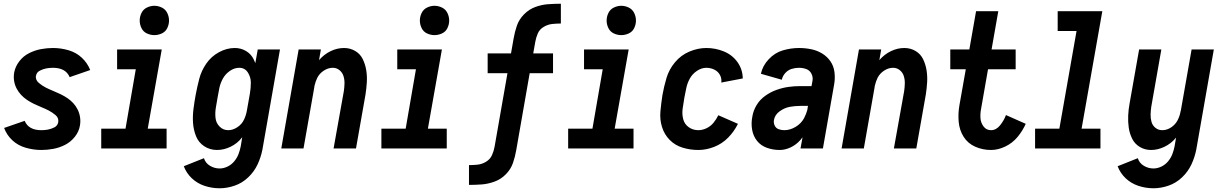

<svg xmlns="http://www.w3.org/2000/svg" viewBox="-20 -795 6540 1028"><path d="M201 8Q159 8 117.5 -4Q76 -16 46 -44Q16 -72 2 -110L112 -148Q133 -98 201 -98Q219 -98 236 -101Q253 -104 271 -113Q289 -122 292 -142Q295 -164 277 -179Q259 -194 240.5 -203.5Q222 -213 202 -221Q182 -229 162.5 -238.5Q143 -248 125.5 -259.5Q108 -271 93.5 -286.5Q79 -302 69 -321Q59 -340 55.5 -362Q52 -384 56 -407Q62 -439 83.5 -467Q105 -495 136 -510.5Q167 -526 199.5 -532Q232 -538 263 -538Q306 -538 347 -526Q388 -514 418 -486Q448 -458 463 -420L353 -382Q332 -432 263 -432Q246 -432 229 -429Q212 -426 194 -417Q176 -408 173 -390L172 -388Q170 -366 188 -351Q206 -336 224.5 -326.5Q243 -317 263 -309Q283 -301 302.5 -291.5Q322 -282 339.5 -270.5Q357 -259 371.5 -243.5Q386 -228 395.5 -209Q405 -190 408.5 -168Q412 -146 408 -123Q403 -91 381 -63Q359 -35 328.5 -19.5Q298 -4 265.5 2Q233 8 201 8Z M522 0V-106H652L707 -424H607V-530H846L771 -106H872V0ZM806 -607Q786 -607 766.5 -616Q747 -625 737.5 -644.5Q728 -664 728 -685Q728 -706 737.5 -725.5Q747 -745 766.5 -754.5Q786 -764 806 -764Q827 -764 846.5 -754.5Q866 -745 875.5 -725.5Q885 -706 885 -685Q885 -664 875.5 -644.5Q866 -625 846.5 -616Q827 -607 806 -607Z M1156 213Q1114 213 1075 200Q1036 187 1007 159.5Q978 132 964 95L1072 52Q1080 78 1104 92.5Q1128 107 1156 107Q1177 107 1198 97Q1219 87 1234 69Q1249 51 1257 30Q1265 9 1269 -12L1277 -61L1276 -59Q1251 -27 1215 -9.5Q1179 8 1142 8Q1104 8 1073.5 -12Q1043 -32 1029.5 -66Q1016 -100 1013.5 -137Q1011 -174 1016 -212.5Q1021 -251 1028 -289Q1036 -331 1047 -373.5Q1058 -416 1084.5 -454.5Q1111 -493 1152.5 -515.5Q1194 -538 1237 -538Q1270 -538 1297 -522Q1324 -506 1338 -478Q1343 -468 1347 -457L1360 -530H1479L1385 6Q1377 47 1359 85.5Q1341 124 1309 154.5Q1277 185 1236.5 199Q1196 213 1156 213ZM1202 -98Q1227 -98 1251 -114Q1275 -130 1286.5 -154.5Q1298 -179 1302 -204L1318 -294Q1323 -324 1323 -353Q1323 -382 1307 -407Q1291 -432 1261 -432Q1235 -432 1211 -415.5Q1187 -399 1173.5 -374.5Q1160 -350 1154.5 -324Q1149 -298 1145 -273Q1140 -245 1135.5 -217.5Q1131 -190 1134 -163Q1137 -136 1156 -117Q1175 -98 1202 -98Z M1486 0 1579 -530H1698L1688 -472L1689 -474Q1715 -504 1750 -521Q1785 -538 1822 -538Q1855 -538 1882 -522Q1909 -506 1922.5 -478Q1936 -450 1941 -418.5Q1946 -387 1944 -354Q1942 -321 1937 -289L1886 0H1766L1821 -307Q1824 -328 1824.5 -348.5Q1825 -369 1819 -388Q1813 -407 1797.5 -419.5Q1782 -432 1762 -432Q1737 -432 1714 -417Q1691 -402 1679 -379Q1669 -358 1664 -336L1663 -331V-329L1605 0Z M2022 0V-106H2152L2207 -424H2107V-530H2346L2271 -106H2372V0ZM2306 -607Q2286 -607 2266.5 -616Q2247 -625 2237.5 -644.5Q2228 -664 2228 -685Q2228 -706 2237.5 -725.5Q2247 -745 2266.5 -754.5Q2286 -764 2306 -764Q2327 -764 2346.5 -754.5Q2366 -745 2375.5 -725.5Q2385 -706 2385 -685Q2385 -664 2375.5 -644.5Q2366 -625 2346.5 -616Q2327 -607 2306 -607Z M2491 195V89H2492Q2515 89 2538 86.5Q2561 84 2582.5 71Q2604 58 2614 36Q2624 14 2628 -9L2697 -403H2591V-509H2716L2730 -589Q2736 -624 2747.5 -657.5Q2759 -691 2785.5 -718Q2812 -745 2846 -757.5Q2880 -770 2914.5 -772.5Q2949 -775 2983 -775V-669H2981Q2959 -669 2936 -666.5Q2913 -664 2891 -651Q2869 -638 2859.5 -616Q2850 -594 2846 -571L2835 -509H2941V-403H2816L2744 9Q2738 44 2726.5 77.5Q2715 111 2688.5 138Q2662 165 2627.5 177.5Q2593 190 2559 192.5Q2525 195 2491 195Z M3022 0V-106H3152L3207 -424H3107V-530H3346L3271 -106H3372V0ZM3306 -607Q3286 -607 3266.5 -616Q3247 -625 3237.5 -644.5Q3228 -664 3228 -685Q3228 -706 3237.5 -725.5Q3247 -745 3266.5 -754.5Q3286 -764 3306 -764Q3327 -764 3346.5 -754.5Q3366 -745 3375.5 -725.5Q3385 -706 3385 -685Q3385 -664 3375.5 -644.5Q3366 -625 3346.5 -616Q3327 -607 3306 -607Z M3719 8Q3675 8 3634.5 -4.5Q3594 -17 3565.5 -46Q3537 -75 3524.5 -115Q3512 -155 3516 -199Q3520 -243 3527 -287Q3535 -332 3548.5 -377.5Q3562 -423 3594 -461.5Q3626 -500 3671.5 -519Q3717 -538 3762 -538Q3811 -538 3856 -519.5Q3901 -501 3928.5 -462.5Q3956 -424 3957 -375L3842 -353Q3845 -375 3834.5 -394Q3824 -413 3804 -422.5Q3784 -432 3762 -432Q3736 -432 3711.5 -415.5Q3687 -399 3673.5 -374.5Q3660 -350 3654.5 -323.5Q3649 -297 3644 -271Q3639 -242 3635 -213Q3631 -184 3638 -157Q3645 -130 3667.5 -114Q3690 -98 3719 -98Q3741 -98 3763 -108.5Q3785 -119 3800.5 -138Q3816 -157 3826 -178L3931 -132Q3911 -91 3878.5 -58Q3846 -25 3803.5 -8.5Q3761 8 3719 8Z M4154 8Q4119 8 4086.5 -3.5Q4054 -15 4033.5 -40.5Q4013 -66 4007 -100.5Q4001 -135 4008 -170Q4013 -202 4030.5 -231.5Q4048 -261 4076.5 -281.5Q4105 -302 4137 -313.5Q4169 -325 4200.5 -329.5Q4232 -334 4265 -334H4325L4330 -361Q4334 -381 4325 -399.5Q4316 -418 4297.5 -425Q4279 -432 4258 -432Q4238 -432 4218.5 -426Q4199 -420 4184.5 -404Q4170 -388 4166 -368L4054 -400Q4063 -443 4096 -478Q4129 -513 4172 -525.5Q4215 -538 4258 -538Q4291 -538 4323 -531.5Q4355 -525 4382 -508.5Q4409 -492 4426.5 -466.5Q4444 -441 4448 -408Q4452 -375 4446 -342L4386 0H4266L4277 -60Q4271 -52 4265 -45Q4243 -20 4213.5 -6Q4184 8 4154 8ZM4179 -98Q4210 -98 4239.5 -115.5Q4269 -133 4285 -162Q4297 -185 4303 -208V-210L4306 -228H4265Q4237 -228 4209 -223Q4181 -218 4155 -199.5Q4129 -181 4124 -153Q4121 -138 4127.5 -123.5Q4134 -109 4148.5 -103.5Q4163 -98 4179 -98Z M4486 0 4579 -530H4698L4688 -472L4689 -474Q4715 -504 4750 -521Q4785 -538 4822 -538Q4855 -538 4882 -522Q4909 -506 4922.5 -478Q4936 -450 4941 -418.5Q4946 -387 4944 -354Q4942 -321 4937 -289L4886 0H4766L4821 -307Q4824 -328 4824.5 -348.5Q4825 -369 4819 -388Q4813 -407 4797.5 -419.5Q4782 -432 4762 -432Q4737 -432 4714 -417Q4691 -402 4679 -379Q4669 -358 4664 -336L4663 -331V-329L4605 0Z M5286 8Q5241 8 5201.5 -9.5Q5162 -27 5139.5 -62.5Q5117 -98 5113 -142.5Q5109 -187 5117 -232L5151 -424H5068V-530H5170L5206 -735H5325L5289 -530H5418V-424H5270L5233 -213Q5228 -188 5229.5 -163Q5231 -138 5246 -118Q5261 -98 5286 -98Q5314 -98 5335 -124.5Q5356 -151 5366 -179L5472 -132Q5455 -94 5428 -61.5Q5401 -29 5362.5 -10.5Q5324 8 5286 8Z M5522 0V-106H5652L5744 -629H5643V-735H5882L5771 -106H5872V0Z M6156 213Q6114 213 6075 200Q6036 187 6007 159.5Q5978 132 5964 95L6072 52Q6080 78 6104 92.5Q6128 107 6156 107Q6177 107 6198 97Q6219 87 6234 69Q6249 51 6257 30Q6265 9 6269 -12L6277 -59L6275 -56Q6250 -26 6214.5 -9Q6179 8 6143 8Q6110 8 6083 -8Q6056 -24 6042 -52Q6028 -80 6023.5 -111.5Q6019 -143 6020.5 -176Q6022 -209 6028 -241L6079 -530H6198L6144 -223Q6141 -202 6140.5 -181.5Q6140 -161 6145.5 -142Q6151 -123 6166.5 -110.5Q6182 -98 6203 -98Q6228 -98 6250.5 -113Q6273 -128 6285 -151Q6297 -174 6301 -199L6302 -201L6360 -530H6479L6385 6Q6377 47 6359 85.5Q6341 124 6309 154.5Q6277 185 6236.5 199Q6196 213 6156 213Z"/></svg>

Font: Iosevka SS08
Style: Bold Italic
Weight: 700
Italic angle: -10°
Monospace: yes
Designer: Belleve Invis
Foundry: Belleve Invis
Version: 2.1.0; ttfautohint (v1.8.2)